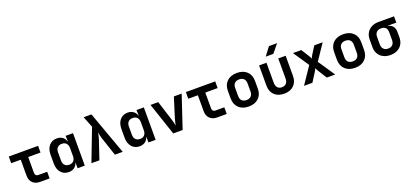

<svg xmlns="http://www.w3.org/2000/svg" viewBox="37 -1915 6525 3056"><g transform="rotate(-20 3300.0 -387.5)"><path d="M365 0Q288 0 242.5 -44.5Q197 -89 197 -165V-437H35V-550H532V-437H323V-168Q323 -144 336.5 -128.5Q350 -113 374 -113H527V0Z M850 10Q770 10 720 -47Q670 -104 670 -200V-349Q670 -446 719.5 -503Q769 -560 850 -560Q907 -560 946 -531.5Q985 -503 1000 -451H1002L998 -550H1123V0H1001V-99H1000Q985 -47 946.5 -18.5Q908 10 850 10ZM897 -98Q945 -98 971.5 -127Q998 -156 998 -209V-341Q998 -394 971.5 -423Q945 -452 897 -452Q849 -452 822 -424Q795 -396 795 -344V-206Q795 -154 822 -126Q849 -98 897 -98Z M1235 0 1443 -543 1369 -730H1501L1765 0H1633L1525 -322Q1516 -350 1510 -379.5Q1504 -409 1501 -427Q1499 -409 1493.5 -379.5Q1488 -350 1479 -322L1370 0Z M2050 10Q1970 10 1920 -47Q1870 -104 1870 -200V-349Q1870 -446 1919.5 -503Q1969 -560 2050 -560Q2107 -560 2146 -531.5Q2185 -503 2200 -451H2202L2198 -550H2323V0H2201V-99H2200Q2185 -47 2146.5 -18.5Q2108 10 2050 10ZM2097 -98Q2145 -98 2171.5 -127Q2198 -156 2198 -209V-341Q2198 -394 2171.5 -423Q2145 -452 2097 -452Q2049 -452 2022 -424Q1995 -396 1995 -344V-206Q1995 -154 2022 -126Q2049 -98 2097 -98Z M2621 0 2436 -550H2567L2673 -216Q2683 -186 2690.5 -155.5Q2698 -125 2701 -103Q2705 -125 2711.5 -155.5Q2718 -186 2727 -215L2832 -550H2964L2780 0Z M3365 0Q3288 0 3242.5 -44.5Q3197 -89 3197 -165V-437H3035V-550H3532V-437H3323V-168Q3323 -144 3336.5 -128.5Q3350 -113 3374 -113H3527V0Z M3900 9Q3794 9 3732 -50.5Q3670 -110 3670 -211V-339Q3670 -441 3732 -500Q3794 -559 3900 -559Q4006 -559 4068 -500Q4130 -441 4130 -339V-211Q4130 -110 4068 -50.5Q4006 9 3900 9ZM3900 -100Q3950 -100 3977.5 -127.5Q4005 -155 4005 -207V-343Q4005 -395 3977.5 -422.5Q3950 -450 3900 -450Q3850 -450 3822.5 -422.5Q3795 -395 3795 -343V-207Q3795 -155 3822.5 -127.5Q3850 -100 3900 -100Z M4500 10Q4395 10 4335 -48.5Q4275 -107 4275 -208V-550H4400V-209Q4400 -157 4426 -128Q4452 -99 4500 -99Q4547 -99 4573.5 -128Q4600 -157 4600 -209V-550H4725V-208Q4725 -107 4664 -48.5Q4603 10 4500 10ZM4422 -645 4528 -785H4666L4551 -645Z M4836 0 5028 -284 4849 -550H4990L5075 -415Q5083 -403 5090 -388Q5097 -373 5100 -364Q5104 -373 5110.5 -388Q5117 -403 5125 -415L5210 -550H5352L5173 -284L5364 0H5222L5127 -151Q5119 -163 5111.5 -178.5Q5104 -194 5100 -203Q5096 -194 5089 -178.5Q5082 -163 5074 -151L4978 0Z M5700 9Q5594 9 5532 -50.5Q5470 -110 5470 -211V-339Q5470 -441 5532 -500Q5594 -559 5700 -559Q5806 -559 5868 -500Q5930 -441 5930 -339V-211Q5930 -110 5868 -50.5Q5806 9 5700 9ZM5700 -100Q5750 -100 5777.5 -127.5Q5805 -155 5805 -207V-343Q5805 -395 5777.5 -422.5Q5750 -450 5700 -450Q5650 -450 5622.5 -422.5Q5595 -395 5595 -343V-207Q5595 -155 5622.5 -127.5Q5650 -100 5700 -100Z M6299 10Q6229 10 6178 -17Q6127 -44 6098.5 -92.5Q6070 -141 6070 -206V-334Q6070 -399 6098.5 -447.5Q6127 -496 6178 -523Q6229 -550 6299 -550H6561V-443H6414V-440Q6467 -431 6497 -394Q6527 -357 6527 -299V-206Q6527 -141 6499 -92.5Q6471 -44 6419.5 -17Q6368 10 6299 10ZM6299 -99Q6348 -99 6375 -127.5Q6402 -156 6402 -206V-334Q6402 -391 6375 -416Q6348 -441 6299 -441Q6250 -441 6222.5 -412.5Q6195 -384 6195 -334V-206Q6195 -156 6222.5 -127.5Q6250 -99 6299 -99Z"/></g></svg>

Font: JetBrains Mono NL
Style: Bold
Weight: 700
Monospace: yes
Designer: Philipp Nurullin, Konstantin Bulenkov
Foundry: JetBrains
Version: Version 2.305; ttfautohint (v1.8.4.7-5d5b)